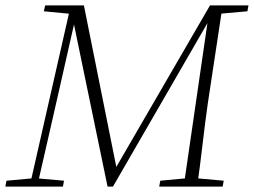

<svg xmlns="http://www.w3.org/2000/svg" viewBox="-27 -694 944 714"><path d="M-7 0 -3 -22 96 -31H109L211 -22L207 0ZM83 0 234 -664H262L182 -311L111 0ZM373 0 244 -623 243 -629 241 -642 136 -652 141 -674H285L410 -51H393L399 -62L754 -674H776V-634H759L753 -623L393 0ZM565 0 569 -22 677 -32H694L805 -22L801 0ZM656 0 749 -640 767 -674H801L746 -311Q735 -233 726 -155Q717 -77 706 0ZM765 -642 768 -674H897L893 -652L780 -642Z"/></svg>

Font: Source Serif 4 36pt Light
Style: Italic
Weight: 300
Italic angle: -12°
Designer: Frank Grießhammer
Foundry: Adobe Systems Incorporated
Version: Version 4.004;hotconv 1.0.116;makeotfexe 2.5.65601